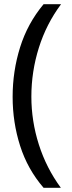

<svg xmlns="http://www.w3.org/2000/svg" viewBox="-20 -734 340 912"><path d="M40 -274Q40 -396 75.5 -509.5Q111 -623 187 -714H270Q200 -620 164.5 -507Q129 -394 129 -275Q129 -159 164.5 -47.5Q200 64 269 158H187Q111 70 75.5 -41.5Q40 -153 40 -274Z"/></svg>

Font: Noto Sans Hatran
Style: Regular
Weight: 400
Designer: Monotype Design Team
Foundry: Monotype Imaging Inc.
Version: Version 2.001; ttfautohint (v1.8.4.7-5d5b)